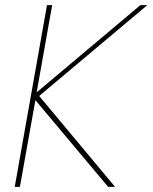

<svg xmlns="http://www.w3.org/2000/svg" viewBox="-20 -724 591 744"><path d="M398.9 0 117.2 -335.9 57.1 0H37.1L162.1 -704.1H182.1L122.1 -366.2L523.9 -704.1H550.8L131.8 -352.1L425.8 0Z"/></svg>

Font: SVN-Poppins Thin
Style: Italic
Weight: 100
Italic angle: -10°
Designer: Ninad Kale (Devanagari), Jonny Pinhorn (Latin)
Foundry: Indian Type Foundry
Version: Version 3.002 2017